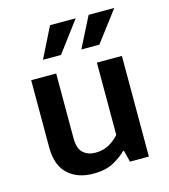

<svg xmlns="http://www.w3.org/2000/svg" viewBox="-106 -780 771 875"><g transform="rotate(-15 279.5 -342.5)"><path d="M373 -475H491V0H402L388 -55H384Q361 -31 323 -10.5Q285 10 228 10Q153 10 108 -32Q63 -74 63 -158V-475H181V-170Q181 -121 203.5 -100.5Q226 -80 261 -80Q298 -80 325.5 -95.5Q353 -111 373 -134ZM224 -551H139L211 -695H332ZM405 -551H320L393 -695H514Z"/></g></svg>

Font: Mukta SemiBold
Style: Regular
Weight: 600
Designer: Girish Dalvi and Yashodeep Gholap
Foundry: Ek Type
Version: Version 2.538;PS 1.002;hotconv 16.6.51;makeotf.lib2.5.65220;